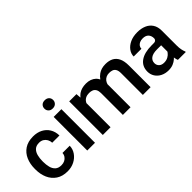

<svg xmlns="http://www.w3.org/2000/svg" viewBox="24 -1273 1895 1895"><g transform="rotate(-45 971.5 -325.5)"><path d="M340 -162H441Q440 -116 414 -78.5Q388 -41 345 -19Q302 3 249 3Q178 3 130.5 -29Q83 -61 59.5 -114.5Q36 -168 36 -233V-247Q36 -312 59.5 -366Q83 -420 130.5 -451.5Q178 -483 249 -483Q306 -483 348.5 -461Q391 -439 415.5 -399Q440 -359 441 -305H340Q339 -331 327.5 -351.5Q316 -372 296 -384.5Q276 -397 248 -397Q206 -397 183.5 -375.5Q161 -354 152 -319.5Q143 -285 143 -247V-233Q143 -195 151.5 -160.5Q160 -126 183 -104.5Q206 -83 248 -83Q274 -83 294 -93Q314 -103 326.5 -121Q339 -139 340 -162Z M523 -597Q523 -622 539 -638Q555 -654 583.5 -654Q612 -654 628.5 -638Q645 -622 645 -597Q645 -573 628.5 -556.5Q612 -540 583.5 -540Q555 -540 539 -556.5Q523 -573 523 -597ZM638 -6H530V-475H638Z M1414 -308V-6H1306V-309Q1306 -343 1295.5 -362Q1285 -381 1267 -388Q1249 -395 1223 -395Q1200 -395 1182 -386.5Q1164 -378 1152 -363Q1140 -348 1134 -328Q1134 -327 1134 -323.5Q1134 -320 1134 -318V-6H1027V-308Q1027 -341 1016.5 -360Q1006 -379 987.5 -387Q969 -395 944 -395Q915 -395 894.5 -384.5Q874 -374 862 -355Q859 -350 855 -343V-6H747V-475H848L852 -423Q867 -441 884 -454Q926 -483 988 -483Q1052 -483 1093 -445Q1107 -431 1117 -411Q1135 -437 1160 -454Q1200 -483 1260 -483Q1308 -483 1342 -465.5Q1376 -448 1395 -409.5Q1414 -371 1414 -308Z M1905 -13V-6H1795Q1788 -22 1784 -49Q1784 -50 1784 -50Q1784 -50 1784 -51Q1777 -43 1771 -38Q1751 -20 1723 -8.5Q1695 3 1659 3Q1613 3 1577 -15Q1541 -33 1520.5 -65Q1500 -97 1500 -137Q1500 -211 1556 -251Q1612 -291 1715 -291H1748Q1761 -291 1770.5 -300Q1780 -309 1780 -322Q1780 -359 1759.5 -380.5Q1739 -402 1699 -402Q1674 -402 1656 -393.5Q1638 -385 1628 -371Q1618 -357 1618 -338H1510Q1510 -376 1534 -409Q1558 -442 1601.5 -462.5Q1645 -483 1705 -483Q1757 -483 1798.5 -465.5Q1840 -448 1863.5 -412Q1887 -376 1887 -322V-115Q1887 -82 1892 -57Q1897 -32 1905 -13ZM1780 -138V-225H1722Q1665 -225 1636.5 -204Q1608 -183 1608 -147Q1608 -119 1627 -100.5Q1646 -82 1680 -82Q1712 -82 1735.5 -95Q1759 -108 1773 -127Q1776 -132 1780 -138Z"/></g></svg>

Font: Placeholder Sans Medium
Style: Regular
Weight: 500
Designer: The Branx Europe S.L
Version: Version 1.006;Fontself Maker 3.5.7